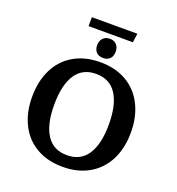

<svg xmlns="http://www.w3.org/2000/svg" viewBox="-171 -1117 1167 1268"><g transform="rotate(20 412.5 -482.5)"><path d="M65 -352Q65 -462 106.5 -545.5Q148 -629 226.5 -674.5Q305 -720 412 -720Q519 -720 597 -674.5Q675 -629 717 -545.5Q759 -462 759 -352Q759 -242 717 -159Q675 -76 596.5 -30.5Q518 15 412 15Q305 15 226.5 -30.5Q148 -76 106.5 -159Q65 -242 65 -352ZM604 -352Q604 -490 556 -564Q508 -638 412 -638Q316 -638 268 -564Q220 -490 220 -352Q220 -215 268 -141Q316 -67 412 -67Q508 -67 556 -141Q604 -215 604 -352ZM352 -819Q352 -849 369.5 -868Q387 -887 418 -887Q447 -887 464.5 -868.5Q482 -850 482 -819Q482 -788 465 -770Q448 -752 418 -752Q386 -752 369 -770Q352 -788 352 -819ZM256 -980H576L567 -917H256Z"/></g></svg>

Font: Andada Pro ExtraBold
Style: Regular
Weight: 800
Designer: Carolina Giovagnoli
Foundry: Huerta Tipografica
Version: Version 3.005; ttfautohint (v1.8.4)